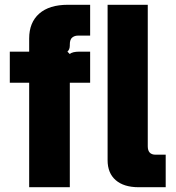

<svg xmlns="http://www.w3.org/2000/svg" viewBox="-20 -783 736 803"><path d="M102 0V-437H21V-567H102V-622Q102 -689 144 -726Q186 -763 264 -763H357V-634H305Q292 -634 282 -626Q272 -618 272 -597V-593Q272 -576 262 -567L272 -557Q282 -567 313 -567H357V-437H272V0ZM560 0Q498 0 464 -29.5Q430 -59 430 -113V-763H598V-171Q598 -136 631 -136H673V0Z"/></svg>

Font: Open Sauce Sans Black
Style: Regular
Weight: 900
Designer: Alfredo Marco Pradil
Foundry: Creative Sauce Fz LLC
Version: Version 1.477